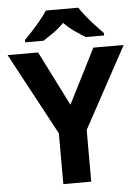

<svg xmlns="http://www.w3.org/2000/svg" viewBox="-61 -981 746 1028"><g transform="rotate(-5 312.0 -467.0)"><path d="M312 -420 461 -714H624L387 -278V0H237V-273L0 -714H164ZM399 -934Q413 -912 435.5 -884.5Q458 -857 482 -831Q506 -805 524 -787V-774H425Q399 -790 368 -811.5Q337 -833 311 -860Q285 -833 255 -812Q225 -791 199 -774H100V-787Q119 -806 142.5 -831.5Q166 -857 188.5 -884.5Q211 -912 225 -934Z"/></g></svg>

Font: Noto Sans Tamil
Style: Bold
Weight: 700
Designer: Jelle Bosma - Monotype Design Team
Foundry: Monotype Imaging Inc.
Version: Version 2.004; ttfautohint (v1.8.4.7-5d5b)